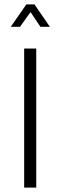

<svg xmlns="http://www.w3.org/2000/svg" viewBox="-20 -854 312 874"><path d="M145 -633V0H90V-633ZM100 -834H137L207 -732H164L119 -799L71 -732H29Z"/></svg>

Font: Tajawal Light
Style: Regular
Weight: 300
Designer: Boutros Fonts
Foundry: Created by Boutros International 2017
Version: Version 1.700